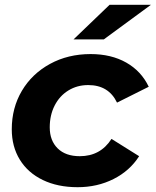

<svg xmlns="http://www.w3.org/2000/svg" viewBox="-20 -771 648 799"><path d="M29 -233Q29 -322 71 -393Q113 -464 188 -505Q263 -546 357 -546Q443 -546 505.5 -510.5Q568 -475 599 -410L467 -344Q432 -417 347 -417Q301 -417 264.5 -394.5Q228 -372 207.5 -332Q187 -292 187 -241Q187 -186 220 -153.5Q253 -121 312 -121Q398 -121 444 -193L559 -121Q520 -60 452.5 -26Q385 8 303 8Q220 8 158 -22Q96 -52 62.5 -106.5Q29 -161 29 -233ZM436 -751H608L412 -607H286Z"/></svg>

Font: Montserrat Alternates
Style: Bold Italic
Weight: 700
Italic angle: -11.3°
Designer: Julieta Ulanovsky
Foundry: Julieta Ulanovsky
Version: Version 7.200